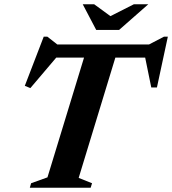

<svg xmlns="http://www.w3.org/2000/svg" viewBox="-20 -878 805 898"><path d="M410.5 -21 404 0H119.5L125.5 -21L202 -48.5L373 -608.5H243L122 -466L96 -476.5L184.5 -706.5H201.5L248 -670H677L747 -706.5H765L714 -469H687.5L659 -608.5H519.5L348 -46ZM673.5 -858 537 -738H430L367 -858H420.5L496.5 -802.5L606 -858Z"/></svg>

Font: Newsreader Text
Style: Bold Italic
Weight: 700
Italic angle: -17°
Designer: Hugues Gentile
Foundry: Production Type
Version: Version 1.001